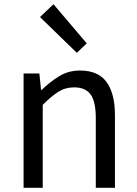

<svg xmlns="http://www.w3.org/2000/svg" viewBox="-20 -892 651 912"><path d="M92 0V-543H167L175 -465H178Q217 -503 261 -530Q305 -557 360 -557Q446 -557 486 -502.5Q526 -448 526 -344V0H435V-332Q435 -409 410.5 -443Q386 -477 332 -477Q290 -477 257 -456Q224 -435 183 -394V0ZM345 -641 170 -811 234 -872 392 -686Z"/></svg>

Font: Source Han Sans SC
Style: Regular
Weight: 400
Designer: Ryoko NISHIZUKA 西塚涼子 (kana, bopomofo & ideographs); Paul D. Hunt (Latin, Greek & Cyrillic); Sandoll Communications 산돌커뮤니
Foundry: Adobe
Version: Version 2.002;hotconv 1.0.116;makeotfexe 2.5.65601; ttfautoh